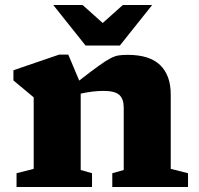

<svg xmlns="http://www.w3.org/2000/svg" viewBox="-20 -752 801 772"><path d="M431.5 -55.5 477.5 -68.5V-319.5Q477.5 -354 459.8 -370.2Q442 -386.5 396.5 -386.5Q354 -386.5 304.5 -375.5V-68.5L350 -55.5V0H46.5V-55.5L115.5 -73V-360.5Q107.5 -367.5 87.8 -383.8Q68 -400 34 -428.5V-469.5L218 -532.5H254.5L298.5 -428Q346.5 -465.5 375.8 -486.5Q405 -507.5 423.5 -517.2Q442 -527 457.5 -529.2Q473 -531.5 493 -531.5Q581.5 -531.5 624 -490.2Q666.5 -449 666.5 -372V-73L736 -55.5V0H431.5ZM592 -732 462 -569H324L194 -732H312L393 -659.5L474 -732Z"/></svg>

Font: Newsreader 6pt
Style: Bold
Weight: 700
Designer: Hugues Gentile
Foundry: Production Type
Version: Version 1.003; ttfautohint (v1.8.3)